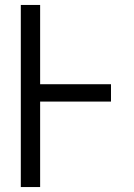

<svg xmlns="http://www.w3.org/2000/svg" viewBox="-20 -755 540 775"><path d="M64 0V-735H142V-415H428V-345H142V0Z"/></svg>

Font: Zed Mono
Style: Regular
Weight: 400
Monospace: yes
Designer: Belleve Invis
Foundry: Belleve Invis
Version: Version 1.0.0; ttfautohint (v1.8.4)